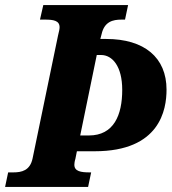

<svg xmlns="http://www.w3.org/2000/svg" viewBox="-39 -734 674 754"><path d="M-19 0H307L319 -57H313C279 -57 253 -61 253 -87C253 -91 254 -101 257 -110L263 -140H333C589 -140 615 -303 615 -382C615 -508 528 -581 378 -581H355L360 -600C371 -649 404 -657 438 -657H452L464 -714H131L118 -657H138C171 -657 195 -653 195 -627C195 -620 193 -611 189 -595L89 -112C79 -64 46 -57 13 -57H-7ZM276 -202 341 -518H358C402 -518 441 -474 441 -381C441 -282 408 -202 310 -202Z"/></svg>

Font: Noto Serif SemiCondensed Extra
Style: Italic
Weight: 800
Width: 4
Italic angle: -12°
Designer: Monotype Design Team
Foundry: Monotype Imaging Inc.
Version: Version 1.901